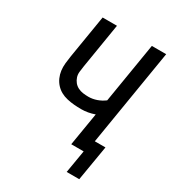

<svg xmlns="http://www.w3.org/2000/svg" viewBox="-209 -853 1019 1125"><g transform="rotate(30 300.0 -290.5)"><path d="M420 154 446 0H362L399 -223Q377 -215 354.5 -211Q332 -207 310 -207Q285 -207 261 -209Q237 -211 213 -216.5Q189 -222 169 -233Q149 -244 133.5 -261Q118 -278 108.5 -299.5Q99 -321 96 -344.5Q93 -368 95.5 -393Q98 -418 102 -443L150 -735H247L197 -429Q194 -410 192 -391.5Q190 -373 195.5 -356Q201 -339 212 -325.5Q223 -312 239 -304Q255 -296 273 -293.5Q291 -291 310 -291Q337 -291 364.5 -300.5Q392 -310 416 -328L483 -735H580L473 -84H545L505 154Z"/></g></svg>

Font: Iosevka Medium Extended
Style: Italic
Weight: 500
Width: 7
Italic angle: -9°
Monospace: yes
Designer: Belleve Invis
Foundry: Belleve Invis
Version: Version 32.5.0; ttfautohint (v1.8.4)